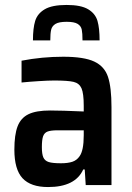

<svg xmlns="http://www.w3.org/2000/svg" viewBox="-20 -747 534 775"><path d="M38 -143Q38 -203 51 -237Q64 -271 95 -286Q126 -301 182 -301Q228 -301 318 -297V-320Q318 -370 309 -390.5Q300 -411 277 -416.5Q254 -422 199 -422Q175 -422 136 -419.5Q97 -417 67 -414V-502Q150 -518 235 -518Q319 -518 360.5 -498.5Q402 -479 416 -436.5Q430 -394 430 -315V0H326L322 -63H316Q284 8 174 8Q104 8 71 -27.5Q38 -63 38 -143ZM301 -116Q318 -139 318 -201V-221H212Q185 -221 172 -216Q159 -211 154 -197Q149 -183 149 -153Q149 -125 155 -111.5Q161 -98 176.5 -93Q192 -88 226 -88Q254 -88 272 -94Q290 -100 301 -116ZM382 -584H313Q313 -613 310 -627.5Q307 -642 293.5 -650.5Q280 -659 249 -659Q218 -659 204 -650.5Q190 -642 186.5 -627Q183 -612 183 -584H113Q113 -633 122 -662.5Q131 -692 160.5 -709.5Q190 -727 249 -727Q307 -727 336 -709.5Q365 -692 373.5 -662.5Q382 -633 382 -584Z"/></svg>

Font: Saira Semi Condensed Medium
Style: Regular
Weight: 500
Width: 4
Designer: Hector Gatti with collaboration of the Omnibus-Type team
Foundry: Omnibus-Type
Version: Version 1.001; ttfautohint (v1.8)